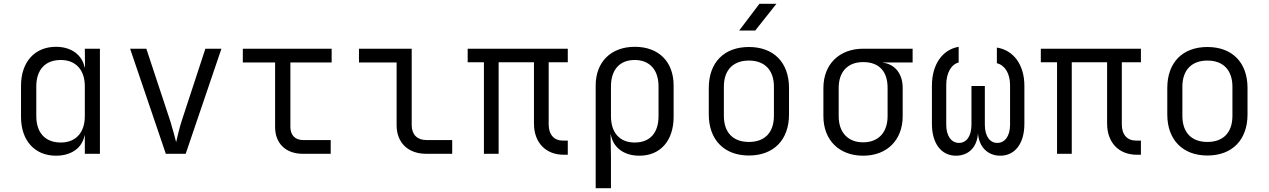

<svg xmlns="http://www.w3.org/2000/svg" viewBox="-20 -805 6640 1005"><path d="M273 10C353 10 410 -30 423 -97H424V0H503V-550H424L425 -453H423C409 -519 352 -560 273 -560C162 -560 90 -481 90 -356V-193C90 -68 163 10 273 10ZM298 -59C218 -59 170 -109 170 -197V-353C170 -441 218 -491 298 -491C376 -491 424 -440 424 -353V-197C424 -110 376 -59 298 -59Z M848 0H952L1139 -550H1055L930 -169C917 -127 907 -83 902 -61C896 -83 885 -127 872 -169L746 -550H661Z M1565 0H1711V-72H1565C1525 -72 1500 -98 1500 -140V-478H1716V-550H1251V-478H1420V-140C1420 -54 1476 0 1565 0Z M2211 0H2347V-72H2211C2164 -72 2135 -101 2135 -150V-550H1859V-478H2056V-150C2056 -58 2116 0 2211 0Z M2931 5H2952V-69H2927C2881 -69 2852 -99 2852 -154V-479H2952V-550H2428V-479H2513V0H2590V-479H2775V-158C2775 -59 2836 5 2931 5Z M3098 180H3178V15L3176 -102H3177C3189 -33 3245 10 3327 10C3437 10 3506 -69 3506 -194V-357C3506 -482 3428 -560 3303 -560C3178 -560 3098 -481 3098 -357ZM3302 -59C3224 -59 3178 -110 3178 -197V-353C3178 -440 3224 -491 3302 -491C3380 -491 3427 -440 3427 -353V-197C3427 -109 3382 -59 3302 -59Z M3849 -645H3933L4044 -785H3955ZM3900 9C4029 9 4110 -72 4110 -206V-344C4110 -479 4029 -559 3900 -559C3771 -559 3690 -479 3690 -344V-206C3690 -72 3772 9 3900 9ZM3900 -62C3818 -62 3769 -110 3769 -199V-351C3769 -440 3819 -488 3900 -488C3981 -488 4031 -440 4031 -351V-199C4031 -110 3982 -62 3900 -62Z M4498 10C4623 10 4705 -72 4705 -197V-345C4705 -418 4666 -468 4602 -477V-478H4757V-550H4498C4373 -550 4290 -468 4290 -345V-197C4290 -72 4372 10 4498 10ZM4498 -60C4418 -60 4370 -112 4370 -197V-345C4370 -430 4418 -480 4498 -480C4583 -480 4626 -430 4626 -345V-197C4626 -112 4578 -60 4498 -60Z M4984 10C5050 10 5095 -35 5099 -108C5104 -36 5150 10 5216 10C5293 10 5342 -54 5342 -157V-356C5342 -464 5287 -542 5198 -556V-474C5240 -464 5267 -420 5267 -360V-152C5267 -94 5241 -57 5200 -57C5160 -57 5135 -94 5135 -152V-355H5065V-152C5065 -94 5040 -57 5000 -57C4959 -57 4933 -94 4933 -152V-360C4933 -423 4959 -468 4998 -478V-560C4912 -545 4858 -467 4858 -356V-157C4858 -54 4907 10 4984 10Z M5931 5H5952V-69H5927C5881 -69 5852 -99 5852 -154V-479H5952V-550H5428V-479H5513V0H5590V-479H5775V-158C5775 -59 5836 5 5931 5Z M6300 9C6429 9 6510 -72 6510 -206V-344C6510 -479 6429 -559 6300 -559C6171 -559 6090 -479 6090 -344V-206C6090 -72 6172 9 6300 9ZM6300 -62C6218 -62 6169 -110 6169 -199V-351C6169 -440 6219 -488 6300 -488C6381 -488 6431 -440 6431 -351V-199C6431 -110 6382 -62 6300 -62Z"/></svg>

Font: JetBrains Mono Light
Style: Regular
Weight: 336
Monospace: yes
Designer: Philipp Nurullin, Konstantin Bulenkov
Foundry: JetBrains
Version: Version 2.305